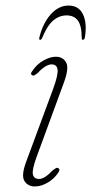

<svg xmlns="http://www.w3.org/2000/svg" viewBox="-20 -665 329 692"><path d="M120.5 -20Q130.5 -20 142 -27Q153.5 -34 170.5 -51.5Q176 -55.5 180.8 -58.5Q185.5 -61.5 190 -59Q198 -54.5 191 -44.5Q177 -22 153 -7.5Q129 7 105.5 7Q80 7 67.8 -13.2Q55.5 -33.5 76 -86.5L171.5 -344.5Q190 -395 187.5 -414Q185 -433 166 -433Q156.5 -433 144 -425.8Q131.5 -418.5 115.5 -401.5Q110.5 -397.5 105.8 -394.5Q101 -391.5 96.5 -393.5Q87.5 -398 96 -408.5Q112 -433 136.2 -446.8Q160.5 -460.5 181.5 -460.5Q207 -460.5 218.5 -439.5Q230 -418.5 208.5 -362.5L112.5 -101Q95 -53.5 98.5 -36.8Q102 -20 120.5 -20ZM220.1 -609.5Q193.3 -609.5 171.5 -590.8Q149.7 -572 132.1 -528.5Q128.9 -521.5 124.9 -521.5Q120.1 -521.5 121.7 -529.5Q134.1 -580.5 162.5 -612.8Q190.9 -645 227.3 -645Q264.1 -645 279.3 -612.8Q294.5 -580.5 285.7 -529.5Q284.1 -521.5 278.5 -521.5Q274.9 -521.5 274.5 -528.5Q274.5 -572 260.7 -590.8Q246.9 -609.5 220.1 -609.5Z"/></svg>

Font: Fraunces 9pt Thin
Style: Italic
Weight: 100
Italic angle: -16°
Version: Version 1.000;[b76b70a41]